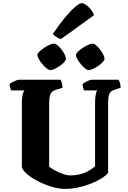

<svg xmlns="http://www.w3.org/2000/svg" viewBox="-20 -1218 823 1238"><path d="M401 0Q358 0 311 -14.5Q264 -29 222 -51Q180 -73 152 -97.5Q124 -122 121 -143V-561Q121 -587 126 -607.5Q131 -628 138 -635H52Q50 -640 46 -651Q42 -662 41 -675Q46 -681 58.5 -687.5Q71 -694 83.5 -699Q96 -704 101 -704H370Q374 -698 378.5 -683.5Q383 -669 383 -652L340 -639Q327 -635 317 -627Q307 -619 302 -602Q297 -585 297 -553V-142Q310 -133 327.5 -123Q345 -113 364 -105Q383 -97 400 -92Q417 -87 429 -87Q467 -87 496.5 -94.5Q526 -102 550 -115.5Q574 -129 593 -146V-560Q593 -586 597 -607Q601 -628 607 -635H523Q519 -640 516 -651Q513 -662 512 -675Q518 -681 530 -688Q542 -695 554 -699.5Q566 -704 572 -704H744Q749 -697 753 -684.5Q757 -672 758 -652L726 -642Q707 -636 696.5 -628Q686 -620 681.5 -602.5Q677 -585 677 -550V-103Q660 -83 629 -64.5Q598 -46 559.5 -31.5Q521 -17 480 -8.5Q439 0 401 0ZM551 -766Q542 -766 528.5 -777Q515 -788 501.5 -804Q488 -820 479 -836.5Q470 -853 470 -864Q470 -873 482.5 -885Q495 -897 513 -909Q531 -921 549 -929Q567 -937 578 -937Q587 -937 600 -926Q613 -915 625.5 -898.5Q638 -882 646 -865.5Q654 -849 654 -839Q654 -830 642.5 -817.5Q631 -805 614 -793.5Q597 -782 580 -774Q563 -766 551 -766ZM304 -766Q295 -766 281 -777Q267 -788 253 -804.5Q239 -821 230 -837.5Q221 -854 221 -864Q221 -873 233.5 -885Q246 -897 264 -909Q282 -921 300 -929Q318 -937 329 -937Q338 -937 351 -926Q364 -915 376.5 -899Q389 -883 397 -866.5Q405 -850 405 -839Q405 -830 394 -817.5Q383 -805 366.5 -793.5Q350 -782 333 -774Q316 -766 304 -766ZM373 -966Q357 -970 342.5 -980Q328 -990 321 -999Q360 -1058 397 -1102.5Q434 -1147 463.5 -1172.5Q493 -1198 507 -1198Q518 -1198 534 -1187Q550 -1176 565 -1158Q580 -1140 586 -1120Z"/></svg>

Font: Texturina Medium 12pt Black
Style: Regular
Weight: 900
Version: Version 1.002